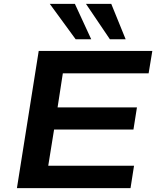

<svg xmlns="http://www.w3.org/2000/svg" viewBox="-20 -967 803 987"><path d="M67 0 179 -705H763L744 -590H303L276 -415H684L666 -301H258L228 -115H669L651 0ZM545 -765 422 -947H552L626 -765ZM369 -765 236 -947H365L449 -765Z"/></svg>

Font: Nunito Sans 10pt Expanded
Style: Bold Italic
Weight: 700
Width: 7
Italic angle: -9°
Designer: Vernon Adams
Foundry: Vernon Adams
Version: Version 3.101;gftools[0.9.27]